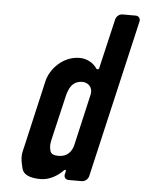

<svg xmlns="http://www.w3.org/2000/svg" viewBox="-50 -708 573 755"><g transform="rotate(5 236.5 -330.5)"><path d="M250 -482C186 -482 136 -430 124 -379L65 -122C56 -84 52 -78 64 -30C69 -6 95 6 138 6C175 6 207 -15 228 -37C231 -40 236 -38 235 -34L232 -22C229 -10 236 0 249 0H301C313 0 325 -10 328 -22L472 -645C475 -657 467 -667 455 -667H403C390 -667 379 -657 376 -645L330 -448C329 -443 321 -442 319 -446C305 -467 280 -482 250 -482ZM306 -344C290 -276 275 -207 259 -139C253 -114 236 -91 201 -91C182 -91 171 -96 168 -107C162 -127 165 -138 168 -153L208 -324C215 -355 228 -389 269 -389C292 -389 311 -371 306 -344Z"/></g></svg>

Font: DIN Rundschrift
Style: EngKursiv
Weight: 400
Width: 3
Version: Version 1.027